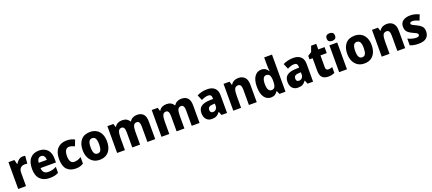

<svg xmlns="http://www.w3.org/2000/svg" viewBox="98 -2226 8319 3695"><g transform="rotate(-20 4257.5 -379.0)"><path d="M360 -559Q372 -559 386 -557.5Q400 -556 411 -554L397 -397Q378 -403 346 -403Q314 -403 286.5 -390.5Q259 -378 242.5 -350.5Q226 -323 226 -276V0H66V-549H187L210 -460H218Q238 -499 275.5 -529Q313 -559 360 -559Z M690 -559Q799 -559 861 -494.5Q923 -430 923 -309V-231H607Q609 -173 638.5 -141.5Q668 -110 725 -110Q772 -110 811 -120Q850 -130 892 -152V-30Q854 -9 811 0.5Q768 10 709 10Q587 10 517 -60.5Q447 -131 447 -271Q447 -414 512.5 -486.5Q578 -559 690 -559ZM694 -444Q659 -444 636 -418.5Q613 -393 610 -338H776Q775 -386 754.5 -415Q734 -444 694 -444Z M1247 10Q1129 10 1065 -58Q1001 -126 1001 -272Q1001 -412 1069.5 -485.5Q1138 -559 1257 -559Q1306 -559 1346.5 -548.5Q1387 -538 1420 -520L1374 -398Q1343 -412 1315.5 -420.5Q1288 -429 1260 -429Q1214 -429 1189 -389.5Q1164 -350 1164 -273Q1164 -195 1189.5 -158Q1215 -121 1262 -121Q1300 -121 1335.5 -133Q1371 -145 1404 -168V-35Q1372 -12 1334.5 -1Q1297 10 1247 10Z M1986 -276Q1986 -191 1958 -126.5Q1930 -62 1874 -26Q1818 10 1735 10Q1658 10 1602.5 -26Q1547 -62 1516.5 -126Q1486 -190 1486 -276Q1486 -407 1550.5 -483Q1615 -559 1738 -559Q1811 -559 1867 -526.5Q1923 -494 1954.5 -430.5Q1986 -367 1986 -276ZM1649 -275Q1649 -197 1669.5 -157Q1690 -117 1737 -117Q1784 -117 1804 -157Q1824 -197 1824 -276Q1824 -354 1803.5 -393Q1783 -432 1736 -432Q1690 -432 1669.5 -393Q1649 -354 1649 -275Z M2698 -559Q2784 -559 2828 -511Q2872 -463 2872 -359V0H2712V-312Q2712 -372 2696 -400Q2680 -428 2647 -428Q2599 -428 2580.5 -387.5Q2562 -347 2562 -268V0H2402V-312Q2402 -428 2338 -428Q2288 -428 2270 -383Q2252 -338 2252 -252V0H2092V-549H2215L2236 -480H2243Q2264 -519 2303.5 -539Q2343 -559 2394 -559Q2450 -559 2486 -538.5Q2522 -518 2541 -482H2551Q2574 -520 2612.5 -539.5Q2651 -559 2698 -559Z M3606 -559Q3692 -559 3736 -511Q3780 -463 3780 -359V0H3620V-312Q3620 -372 3604 -400Q3588 -428 3555 -428Q3507 -428 3488.5 -387.5Q3470 -347 3470 -268V0H3310V-312Q3310 -428 3246 -428Q3196 -428 3178 -383Q3160 -338 3160 -252V0H3000V-549H3123L3144 -480H3151Q3172 -519 3211.5 -539Q3251 -559 3302 -559Q3358 -559 3394 -538.5Q3430 -518 3449 -482H3459Q3482 -520 3520.5 -539.5Q3559 -559 3606 -559Z M4138 -560Q4235 -560 4289 -510.5Q4343 -461 4343 -363V0H4230L4201 -73H4197Q4165 -30 4129 -10Q4093 10 4032 10Q3960 10 3919 -37Q3878 -84 3878 -165Q3878 -253 3934 -295.5Q3990 -338 4099 -343L4183 -346V-363Q4183 -440 4114 -440Q4082 -440 4047 -429.5Q4012 -419 3974 -400L3927 -511Q3970 -534 4023.5 -547Q4077 -560 4138 -560ZM4139 -248Q4085 -246 4062.5 -226Q4040 -206 4040 -171Q4040 -138 4055.5 -123.5Q4071 -109 4097 -109Q4133 -109 4158.5 -134.5Q4184 -160 4184 -204V-250Z M4774 -559Q4855 -559 4903 -510Q4951 -461 4951 -359V0H4791V-313Q4791 -370 4775.5 -399Q4760 -428 4722 -428Q4669 -428 4650 -385Q4631 -342 4631 -253V0H4471V-549H4594L4614 -479H4622Q4646 -519 4685 -539Q4724 -559 4774 -559Z M5242 10Q5157 10 5105.5 -63.5Q5054 -137 5054 -275Q5054 -413 5106 -486Q5158 -559 5243 -559Q5293 -559 5327 -537.5Q5361 -516 5383 -479H5388Q5385 -503 5382.5 -533Q5380 -563 5380 -590V-760H5540V0H5416L5387 -66H5380Q5357 -31 5325 -10.5Q5293 10 5242 10ZM5299 -119Q5346 -119 5366.5 -153Q5387 -187 5388 -258V-280Q5388 -353 5368 -390Q5348 -427 5298 -427Q5259 -427 5237.5 -388.5Q5216 -350 5216 -274Q5216 -195 5238 -157Q5260 -119 5299 -119Z M5900 -560Q5997 -560 6051 -510.5Q6105 -461 6105 -363V0H5992L5963 -73H5959Q5927 -30 5891 -10Q5855 10 5794 10Q5722 10 5681 -37Q5640 -84 5640 -165Q5640 -253 5696 -295.5Q5752 -338 5861 -343L5945 -346V-363Q5945 -440 5876 -440Q5844 -440 5809 -429.5Q5774 -419 5736 -400L5689 -511Q5732 -534 5785.5 -547Q5839 -560 5900 -560ZM5901 -248Q5847 -246 5824.5 -226Q5802 -206 5802 -171Q5802 -138 5817.5 -123.5Q5833 -109 5859 -109Q5895 -109 5920.5 -134.5Q5946 -160 5946 -204V-250Z M6464 -121Q6485 -121 6505 -125.5Q6525 -130 6547 -138V-18Q6520 -5 6488 2.5Q6456 10 6414 10Q6338 10 6294.5 -31Q6251 -72 6251 -174V-426H6187V-498L6264 -547L6306 -663H6411V-549H6540V-426H6411V-180Q6411 -121 6464 -121Z M6719 -768Q6757 -768 6781 -750Q6805 -732 6805 -689Q6805 -646 6781 -628.5Q6757 -611 6719 -611Q6681 -611 6657.5 -628.5Q6634 -646 6634 -689Q6634 -733 6657.5 -750.5Q6681 -768 6719 -768ZM6799 -549V0H6639V-549Z M7405 -276Q7405 -191 7377 -126.5Q7349 -62 7293 -26Q7237 10 7154 10Q7077 10 7021.5 -26Q6966 -62 6935.5 -126Q6905 -190 6905 -276Q6905 -407 6969.5 -483Q7034 -559 7157 -559Q7230 -559 7286 -526.5Q7342 -494 7373.5 -430.5Q7405 -367 7405 -276ZM7068 -275Q7068 -197 7088.5 -157Q7109 -117 7156 -117Q7203 -117 7223 -157Q7243 -197 7243 -276Q7243 -354 7222.5 -393Q7202 -432 7155 -432Q7109 -432 7088.5 -393Q7068 -354 7068 -275Z M7814 -559Q7895 -559 7943 -510Q7991 -461 7991 -359V0H7831V-313Q7831 -370 7815.5 -399Q7800 -428 7762 -428Q7709 -428 7690 -385Q7671 -342 7671 -253V0H7511V-549H7634L7654 -479H7662Q7686 -519 7725 -539Q7764 -559 7814 -559Z M8481 -165Q8481 -82 8428 -36Q8375 10 8267 10Q8216 10 8174.5 3Q8133 -4 8092 -21V-159Q8133 -138 8179 -126Q8225 -114 8261 -114Q8326 -114 8326 -153Q8326 -165 8318.5 -175.5Q8311 -186 8288.5 -198.5Q8266 -211 8221 -231Q8156 -260 8123.5 -298Q8091 -336 8091 -402Q8091 -479 8146.5 -519Q8202 -559 8295 -559Q8344 -559 8387 -548Q8430 -537 8476 -515L8431 -402Q8397 -419 8362.5 -430Q8328 -441 8298 -441Q8246 -441 8246 -410Q8246 -398 8253.5 -389Q8261 -380 8282.5 -368.5Q8304 -357 8347 -337Q8410 -308 8445.5 -271.5Q8481 -235 8481 -165Z"/></g></svg>

Font: Noto Sans Arabic SemCond ExtBd
Style: Regular
Weight: 800
Width: 4
Designer: Monotype Design Team, Nadine Chahine, Nizar Qandah and Khaled Hosny
Foundry: Monotype Imaging Inc.
Version: Version 2.012; ttfautohint (v1.8.4.7-5d5b)